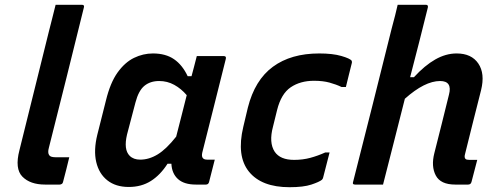

<svg xmlns="http://www.w3.org/2000/svg" viewBox="-20 -770 2080 801"><path d="M184 -639Q191 -665 198 -694Q205 -723 212 -750H322Q333 -750 330 -739Q294 -593 257.5 -446.5Q221 -300 184 -154Q178 -133 185 -123Q188 -118 195 -116Q202 -114 211 -114H269Q263 -89 256.5 -63Q250 -37 243 -11Q242 -5 237.5 -2.5Q233 0 229 0H168Q106 0 73.5 -33Q41 -66 61 -143Q92 -267 122.5 -391Q153 -515 184 -639Z M618 -547Q671 -547 706 -523Q741 -499 763 -452H779Q784 -470 789 -489.5Q794 -509 801 -536H914Q925 -536 922 -524Q898 -427 872 -324.5Q846 -222 824 -134Q817 -104 844 -104H876Q870 -81 864 -57Q858 -33 852 -10Q849 0 839 0H797Q748 0 722.5 -23Q697 -46 695 -87H679Q649 -40 609.5 -15Q570 10 517 10Q463 10 428 -17.5Q393 -45 381.5 -94Q370 -143 386 -208L422 -351Q440 -425 470.5 -467.5Q501 -510 539 -528.5Q577 -547 618 -547ZM521 -120Q537 -104 565 -104Q602 -104 638 -126Q674 -148 715 -200Q726 -243 737 -286Q748 -329 759 -373Q736 -400 707 -416Q678 -432 644 -432Q607 -432 582.5 -412Q558 -392 545 -342L510 -209Q495 -146 521 -120Z M1312 -547Q1368 -547 1404 -536.5Q1440 -526 1447 -517Q1449 -511 1448 -508Q1441 -482 1435.5 -458Q1430 -434 1423 -407H1405Q1382 -418 1354.5 -425.5Q1327 -433 1290 -433Q1233 -433 1193 -406Q1153 -379 1136 -311L1119 -242Q1101 -175 1126 -137Q1149 -103 1207 -103Q1243 -103 1274.5 -111.5Q1306 -120 1337 -134H1355Q1348 -109 1341.5 -81.5Q1335 -54 1328 -29Q1327 -24 1323 -20Q1312 -11 1279 0Q1246 11 1188 11Q1071 11 1018.5 -54Q966 -119 995 -241L1014 -321Q1043 -436 1118.5 -491.5Q1194 -547 1312 -547Z M1885 -547Q1947 -547 1975.5 -505Q2004 -463 1987 -394Q1970 -327 1953.5 -261.5Q1937 -196 1920 -127Q1916 -113 1922 -107Q1926 -103 1938 -103H1971Q1965 -80 1959 -57Q1953 -34 1947 -11Q1944 0 1933 0H1879Q1818 0 1798 -38Q1778 -76 1792 -131Q1808 -194 1822.5 -252Q1837 -310 1853 -375Q1868 -432 1816 -432Q1752 -432 1669 -358Q1646 -268 1623.5 -178.5Q1601 -89 1578 0H1461Q1449 0 1453 -11Q1494 -171 1534 -331Q1574 -491 1614 -651Q1622 -681 1628.5 -706Q1635 -731 1639 -750H1757Q1767 -750 1765 -739Q1747 -666 1728.5 -593.5Q1710 -521 1691 -448H1707Q1752 -497 1796 -522Q1840 -547 1885 -547Z"/></svg>

Font: Recursive Sn Lnr St SmB
Style: Italic
Weight: 600
Italic angle: -15°
Version: Version 1.079;hotconv 1.0.112;makeotfexe 2.5.65598; ttfautoh